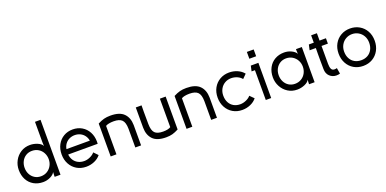

<svg xmlns="http://www.w3.org/2000/svg" viewBox="-8 -1563 4849 2409"><g transform="rotate(-20 2416.5 -358.0)"><path d="M120 -234Q120 -187 140 -148.5Q160 -110 196 -87.5Q232 -65 278 -65Q326 -65 363 -88Q400 -111 421 -149.5Q442 -188 442 -234Q442 -280 421.5 -319Q401 -358 363.5 -381Q326 -404 278 -404Q232 -404 196 -381.5Q160 -359 140 -320Q120 -281 120 -234ZM42 -234Q42 -300 72.5 -357Q103 -414 157 -448Q211 -482 280 -482Q331 -482 379.5 -461.5Q428 -441 442 -409L440 -461V-733H514V0H436V-11L438 -63Q423 -32 377.5 -9.5Q332 13 280 13Q210 13 156 -18Q102 -49 72 -105Q42 -161 42 -234Z M855 17Q785 17 730.5 -15Q676 -47 645 -104Q614 -161 614 -233Q614 -306 644.5 -362.5Q675 -419 728.5 -450.5Q782 -482 850 -482Q918 -482 971.5 -450.5Q1025 -419 1055.5 -362.5Q1086 -306 1086 -233Q1086 -214 1085 -205H691Q696 -160 718 -127Q740 -94 775.5 -76.5Q811 -59 855 -59Q893 -59 933 -77Q973 -95 995 -123L1048 -68Q1016 -28 964.5 -5.5Q913 17 855 17ZM850 -406Q811 -406 777.5 -390Q744 -374 722 -344Q700 -314 694 -276H1006Q1000 -314 978 -344Q956 -374 922.5 -390Q889 -406 850 -406Z M1184 0V-439Q1230 -463 1267.5 -473Q1305 -483 1355 -483Q1477 -483 1533 -426Q1589 -369 1590 -271Q1591 -136 1590 0H1513Q1514 -125 1513 -250Q1512 -335 1478.5 -368.5Q1445 -402 1368 -402Q1332 -402 1303.5 -396Q1275 -390 1261 -380V0Z M2089 -470V-31Q2043 -7 2007 3Q1971 13 1922 13Q1801 13 1746 -44Q1691 -101 1690 -199Q1689 -335 1690 -470H1767L1766 -388Q1766 -277 1767 -220Q1768 -135 1800.5 -101.5Q1833 -68 1910 -68Q1946 -68 1972 -74Q1998 -80 2012 -90V-470Z M2197 0V-439Q2243 -463 2280.5 -473Q2318 -483 2368 -483Q2490 -483 2546 -426Q2602 -369 2603 -271Q2604 -136 2603 0H2526Q2527 -125 2526 -250Q2525 -335 2491.5 -368.5Q2458 -402 2381 -402Q2345 -402 2316.5 -396Q2288 -390 2274 -380V0Z M2938 17Q2868 17 2813.5 -15Q2759 -47 2728 -104Q2697 -161 2697 -233Q2697 -306 2728.5 -362.5Q2760 -419 2815 -450.5Q2870 -482 2938 -482Q2996 -482 3047 -460Q3098 -438 3131 -397L3078 -344Q3056 -373 3017.5 -389.5Q2979 -406 2938 -406Q2892 -406 2854 -384Q2816 -362 2794 -322.5Q2772 -283 2772 -233Q2772 -180 2793 -140.5Q2814 -101 2851.5 -80Q2889 -59 2938 -59Q2976 -59 3016 -76.5Q3056 -94 3078 -121L3131 -68Q3099 -28 3047.5 -5.5Q2996 17 2938 17Z M3329 -648V-557H3238V-648ZM3327 0H3255V-398H3210L3226 -470H3327Z M3835 -235Q3835 -281 3814 -319.5Q3793 -358 3756 -381Q3719 -404 3671 -404Q3625 -404 3589 -381.5Q3553 -359 3533 -320.5Q3513 -282 3513 -235Q3513 -188 3533 -149Q3553 -110 3589 -87.5Q3625 -65 3671 -65Q3719 -65 3756.5 -88Q3794 -111 3814.5 -150Q3835 -189 3835 -235ZM3831 -406 3829 -458V-470H3907V0H3833V-8L3835 -60Q3821 -28 3772.5 -7.5Q3724 13 3673 13Q3604 13 3550 -21Q3496 -55 3465.5 -112Q3435 -169 3435 -235Q3435 -308 3465 -364Q3495 -420 3549 -451Q3603 -482 3673 -482Q3725 -482 3770.5 -459.5Q3816 -437 3831 -406Z M4068 -118 4067 -238Q4067 -279 4067 -317.5Q4067 -356 4068 -398H3985L4001 -470H4067V-568H4144V-470H4229V-398H4144Q4143 -279 4144 -159Q4144 -116 4155.5 -91Q4167 -66 4198 -66Q4213 -66 4230 -71L4243 7Q4222 14 4194 14Q4143 14 4105.5 -21Q4068 -56 4068 -118Z M4386 -233Q4386 -180 4407.5 -140.5Q4429 -101 4466.5 -80Q4504 -59 4553 -59Q4602 -59 4639.5 -80Q4677 -101 4698.5 -140.5Q4720 -180 4720 -233Q4720 -283 4698 -322.5Q4676 -362 4637.5 -384.5Q4599 -407 4553 -407Q4507 -407 4468.5 -384.5Q4430 -362 4408 -322.5Q4386 -283 4386 -233ZM4312 -233Q4312 -306 4343.5 -362.5Q4375 -419 4430 -450.5Q4485 -482 4553 -482Q4621 -482 4676 -450.5Q4731 -419 4762.5 -362.5Q4794 -306 4794 -233Q4794 -161 4763 -104Q4732 -47 4677.5 -15Q4623 17 4553 17Q4483 17 4428.5 -15Q4374 -47 4343 -104Q4312 -161 4312 -233Z"/></g></svg>

Font: Kreadon
Style: Regular
Weight: 400
Designer: kohakuno
Foundry: StudioGnu
Version: Version 1.000;Glyphs 3.1.2 (3151)